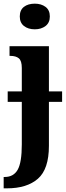

<svg xmlns="http://www.w3.org/2000/svg" viewBox="-38 -788 362 1048"><path d="M70 -698Q70 -733 92.5 -750.5Q115 -768 152 -768Q187 -768 210.5 -750.5Q234 -733 234 -698Q234 -664 210.5 -646Q187 -628 152 -628Q116 -628 93 -646Q70 -664 70 -698ZM301 -232H229V8Q229 135 169 187.5Q109 240 0 240H-18V178H-12Q36 178 58.5 138.5Q81 99 81 0V-232H4V-289H81V-417Q81 -456 65 -469.5Q49 -483 18 -483H14V-536H229V-289H301Z"/></svg>

Font: Noto Serif CondExtraBold
Style: Regular
Weight: 800
Width: 3
Designer: Monotype Design Team
Foundry: Monotype Imaging Inc.
Version: Version 1.001